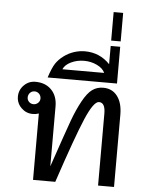

<svg xmlns="http://www.w3.org/2000/svg" viewBox="-64 -1049 844 1100"><g transform="rotate(5 358.0 -499.0)"><path d="M633.8 0H542V-414.1Q542 -477.1 505.9 -477.1Q475.1 -477.1 429.9 -371.6Q384.8 -266.1 295.9 0H168V-381.8Q152.8 -376 132.8 -376Q94.7 -376 67.4 -403.1Q40 -430.2 40 -467.8Q40 -506.3 67.4 -533.7Q94.7 -561 132.8 -561Q190.9 -561 225.3 -525.6Q259.8 -490.2 259.8 -430.2V-85.9Q330.6 -293.5 354 -357.2Q377.4 -420.9 405 -471.2Q432.6 -521.5 460 -541.3Q487.3 -561 522.9 -561Q574.7 -561 604.2 -522.2Q633.8 -483.4 633.8 -416ZM132.8 -432.1Q147.9 -432.1 158.9 -442.6Q169.9 -453.1 169.9 -467.8Q169.9 -483.9 159.2 -494.9Q148.4 -505.9 132.8 -505.9Q117.7 -505.9 106.9 -494.9Q96.2 -483.9 96.2 -467.8Q96.2 -453.1 106.9 -442.6Q117.7 -432.1 132.8 -432.1Z M599.1 -591.8H200.2Q218.8 -648.9 235.4 -673.8Q252 -698.7 279.1 -719Q306.2 -739.3 337.4 -749.5Q368.7 -759.8 400.4 -759.8Q485.4 -759.8 544.4 -698.2V-803.2H599.1ZM520.5 -646Q508.8 -672.4 474.6 -688.7Q440.4 -705.1 400.4 -705.1Q359.9 -705.1 325.7 -688.7Q291.5 -672.4 280.3 -646Z M599.1 -834H544.4V-998H599.1Z"/></g></svg>

Font: IranNastaliq
Style: Regular
Weight: 400
Designer: Hossein Zahedi
Version: Version 1.5